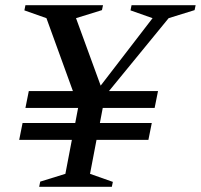

<svg xmlns="http://www.w3.org/2000/svg" viewBox="-20 -720 774 740"><path d="M131 0 135 -20 232 -50 257 -181H54L67 -246H270L281 -304H78L91 -369H261L159 -650L74 -680L78 -700H377L373 -681L273 -650L368 -390L568 -650L483 -680L487 -700H734L730 -681L630 -650L400 -369H589L576 -304H376L365 -246H565L552 -181H352L327 -50L415 -19L411 0Z"/></svg>

Font: Wittgenstein-Italic Regular
Style: Italic
Weight: 400
Italic angle: -11°
Designer: Jörg Drees
Foundry: Jörg Drees
Version: Version 1.000; ttfautohint (v1.8.4.7-5d5b)